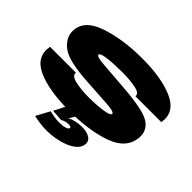

<svg xmlns="http://www.w3.org/2000/svg" viewBox="-191 -964 1481 1481"><g transform="rotate(45 549.5 -223.0)"><path d="M468.5 235Q435 235 399 230.5Q363 226 325.5 218L385.5 107Q405 112 432.2 117Q459.5 122 492.5 122Q531 122 555.2 114.5Q579.5 107 581.5 95Q583 86 575.2 83Q567.5 80 548.5 80Q531.5 80 514 86.2Q496.5 92.5 490.5 98L395.5 91L443.5 -2H551.5L520.5 48.5Q542.5 36 575.5 28.5Q608.5 21 641.5 21Q697 21 729 42.2Q761 63.5 753.5 105Q747.5 137 719 161.5Q690.5 186 648.8 202.2Q607 218.5 559.8 226.8Q512.5 235 468.5 235ZM487 4Q259 4 133 -54.5Q7 -113 30 -241H313Q307 -205 369.5 -190.5Q432 -176 516 -176Q599 -176 665.5 -185.5Q732 -195 735 -213Q735 -214.5 735 -216Q732 -234.5 646 -240Q553 -246 423 -254Q206 -267 136.5 -322Q67 -377 67 -448Q67 -571 225.5 -626Q384 -681 598 -681Q813 -681 941.5 -622Q1070 -563 1048 -437H765Q771 -472 707 -484.5Q643 -497 566 -497Q478 -497 409 -489Q340 -481 337 -463Q337 -462 337 -461Q339 -444 421.5 -437.5Q509 -430 645 -420Q880 -403 949 -359Q1018 -315 1012 -235Q1002 -104 852.5 -50Q703 4 487 4Z"/></g></svg>

Font: Anybody UltraExpanded Black
Style: Italic
Weight: 900
Width: 9
Italic angle: -10°
Designer: Tyler Finck
Foundry: Etcetera Type Company
Version: Version 1.010; ttfautohint (v1.8.3) -l 8 -r 50 -G 200 -x 14 